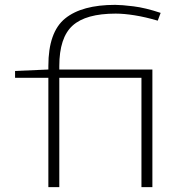

<svg xmlns="http://www.w3.org/2000/svg" viewBox="-20 -770 766 790"><path d="M179 0V-450H42V-478L179 -484V-499Q179 -638 248 -694Q317 -750 454 -750Q480 -750 529 -744Q578 -738 641 -717L629 -685Q578 -700 534 -707Q490 -714 456 -714Q333 -714 278.5 -664.5Q224 -615 224 -498V-484H607V0H562V-450H224V0Z"/></svg>

Font: Georama ExtraExtended ExtraLight
Style: Regular
Weight: 200
Width: 8
Designer: Jean-Baptiste Levee
Foundry: Production Type
Version: Version 1.000